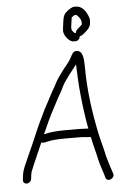

<svg xmlns="http://www.w3.org/2000/svg" viewBox="-60 -894 622 976"><g transform="rotate(-5 251.5 -406.0)"><path d="M62 1 65 -23C66 -27 67 -31 68 -36C87 -84 110 -133 130 -180C138 -175 147 -178 156 -180C179 -187 217 -189 248 -189H317C335 -189 351 -188 367 -186C374 -186 379 -186 383 -185C392 -140 402 -108 411 -66C418 -31 432 -3 439 28C448 53 489 34 480 9C475 -2 473 -15 468 -26C464 -38 456 -65 452 -80C443 -124 433 -155 423 -201C401 -306 384 -421 384 -543C383 -576 385 -631 344 -627C330 -626 322 -608 316 -596C305 -574 284 -553 269 -532C256 -514 239 -492 229 -471C218 -449 209 -437 197 -413C184 -387 176 -374 162 -347C138 -299 117 -254 96 -203C81 -167 70 -145 55 -111C43 -81 27 -55 23 -23L20 1C18 13 26 22 38 22C50 22 60 13 62 1ZM354 -719H347C343 -724 334 -731 333 -738L332 -748L339 -799C343 -803 352 -808 355 -810H363C365 -809 368 -807 371 -803C381 -793 390 -779 387 -759C383 -756 380 -751 373 -746L363 -737C357 -732 354 -726 354 -719ZM372 -701C378 -701 382 -703 387 -707L397 -715C411 -727 426 -739 429 -759C432 -781 430 -789 422 -806C414 -825 397 -847 375 -851C351 -855 342 -850 324 -837C304 -822 299 -811 295 -784L290 -745C287 -727 293 -715 301 -703C309 -692 322 -677 340 -677H347C361 -677 370 -687 372 -701ZM149 -220H147C157 -243 166 -261 177 -286C196 -328 216 -361 235 -399C247 -421 256 -434 266 -457C276 -476 291 -495 303 -512C315 -528 330 -545 340 -560C341 -547 341 -539 341 -536C343 -502 343 -478 346 -442C352 -370 361 -298 374 -229C366 -230 358 -230 350 -230C341 -231 331 -231 322 -231H253C216 -231 177 -228 149 -220Z"/></g></svg>

Font: PolanStronk
Style: Ita
Weight: 500
Version: Version 1.0